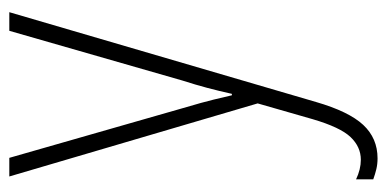

<svg xmlns="http://www.w3.org/2000/svg" viewBox="-224 -396 811 402"><g transform="rotate(-90 181.0 -194.5)"><path d="M13 -580H52L156 -217Q169 -173 174 -152Q179 -131 183 -114H186Q192 -141 198.5 -165.5Q205 -190 214 -218L318 -580H357L169 62Q149 131 121 161Q93 191 51 191Q39 191 28.5 188.5Q18 186 7 182V146Q28 156 48 156Q75 156 95.5 134.5Q116 113 133 55L166 -60Z"/></g></svg>

Font: Noto Sans Tamil UI Condensed ExtraLight
Style: Regular
Weight: 200
Width: 3
Designer: Jelle Bosma - Monotype Design Team
Foundry: Monotype Imaging Inc.
Version: Version 2.004; ttfautohint (v1.8.4.7-5d5b)